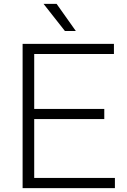

<svg xmlns="http://www.w3.org/2000/svg" viewBox="-20 -965 654 985"><path d="M96 0V-740H564.5V-688H155.5V-406H515V-354H155.5V-52H569.5V0ZM313 -806 203.5 -945H270.5L369 -806Z"/></svg>

Font: Encode Sans Semi Expanded Light
Style: Regular
Weight: 300
Width: 6
Designer: Multiple Designers
Foundry: Impallari Type
Version: Version 3.000; ttfautohint (v1.8.3) -l 8 -r 50 -G 200 -x 14 